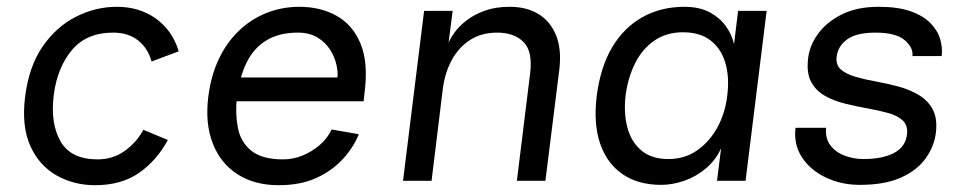

<svg xmlns="http://www.w3.org/2000/svg" viewBox="-20 -532 2834 565"><path d="M506 -381 426 -351Q416 -389 387 -412.5Q358 -436 313 -436Q234 -436 191 -384Q148 -332 138 -251Q128 -168 158.5 -115.5Q189 -63 267 -63Q312 -63 346.5 -87.5Q381 -112 402 -150L474 -120Q440 -58 388 -22.5Q336 13 260 13Q197 13 146 -16Q95 -45 69 -103Q43 -161 54 -248Q65 -336 105 -394.5Q145 -453 203 -482.5Q261 -512 324 -512Q390 -512 438.5 -477.5Q487 -443 506 -381Z M800 13Q730 13 680 -18.5Q630 -50 606.5 -109Q583 -168 593 -248Q601 -310 624 -358.5Q647 -407 683 -441.5Q719 -476 764.5 -494Q810 -512 861 -512Q923 -512 970.5 -485.5Q1018 -459 1041 -403.5Q1064 -348 1053 -261L1050 -234H671L680 -304H973Q975 -319 970 -341.5Q965 -364 951.5 -385.5Q938 -407 914.5 -421.5Q891 -436 856 -436Q802 -436 764.5 -413.5Q727 -391 706 -348.5Q685 -306 677 -245Q672 -198 680 -156Q688 -114 719.5 -88.5Q751 -63 813 -63Q842 -63 869.5 -74Q897 -85 920 -104.5Q943 -124 956 -151L1036 -137Q1019 -96 987 -62Q955 -28 909 -7.5Q863 13 800 13Z M1166 0 1228 -500H1312L1300 -406Q1305 -419 1318 -437Q1331 -455 1353 -472Q1375 -489 1406.5 -500.5Q1438 -512 1480 -512Q1529 -512 1564 -491Q1599 -470 1616 -429Q1633 -388 1626 -328L1585 0H1501L1540 -316Q1548 -381 1520.5 -408.5Q1493 -436 1443 -436Q1397 -436 1363.5 -414.5Q1330 -393 1309.5 -355.5Q1289 -318 1283 -270L1250 0Z M1925 12Q1858 12 1812 -19.5Q1766 -51 1746 -109.5Q1726 -168 1736 -250Q1747 -335 1781.5 -393Q1816 -451 1870.5 -481.5Q1925 -512 1994 -512Q2038 -512 2068 -496Q2098 -480 2116 -455Q2134 -430 2140 -402L2152 -500H2236L2174 0H2090L2102 -96Q2087 -62 2058.5 -37.5Q2030 -13 1995 -0.5Q1960 12 1925 12ZM1947 -64Q1995 -64 2031.5 -89.5Q2068 -115 2091 -157Q2114 -199 2120 -250Q2127 -305 2114.5 -347Q2102 -389 2071 -413Q2040 -437 1990 -437Q1941 -437 1905.5 -412.5Q1870 -388 1849 -346Q1828 -304 1821 -252Q1815 -200 1826 -157.5Q1837 -115 1867 -89.5Q1897 -64 1947 -64Z M2510 12Q2456 12 2410.5 -9.5Q2365 -31 2340 -69Q2315 -107 2321 -156H2411Q2408 -125 2423.5 -104.5Q2439 -84 2465.5 -74Q2492 -64 2521 -64Q2577 -64 2611 -82Q2645 -100 2649 -137Q2652 -163 2636.5 -177.5Q2621 -192 2593.5 -199.5Q2566 -207 2533 -213Q2500 -219 2467 -227Q2434 -235 2407.5 -250Q2381 -265 2367 -291Q2353 -317 2358 -360Q2362 -397 2386.5 -431.5Q2411 -466 2456 -489Q2501 -512 2566 -512Q2623 -512 2660.5 -498.5Q2698 -485 2719 -463Q2740 -441 2747 -415.5Q2754 -390 2751 -367H2665Q2668 -392 2642 -414Q2616 -436 2556 -436Q2501 -436 2473.5 -416.5Q2446 -397 2442 -365Q2439 -341 2454.5 -327.5Q2470 -314 2497.5 -306Q2525 -298 2558.5 -292Q2592 -286 2625 -277Q2658 -268 2684.5 -252Q2711 -236 2725 -209.5Q2739 -183 2734 -141Q2729 -101 2704 -66Q2679 -31 2631.5 -9.5Q2584 12 2510 12Z"/></svg>

Font: Inclusive Sans
Style: Italic
Weight: 400
Italic angle: -7°
Designer: Olivia King
Foundry: Olivia King
Version: Version 2.004